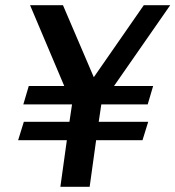

<svg xmlns="http://www.w3.org/2000/svg" viewBox="-20 -721 677 741"><path d="M72 -251H248L258 -318H70L91 -389H228L96 -701H223L342 -423L535 -701H637L420 -389H571L550 -318H371L361 -251H552L530 -180H351L326 0H213L238 -180H50Z"/></svg>

Font: Rosario SemiBold
Style: Italic
Weight: 600
Italic angle: -8.05°
Designer: Hector Gatti
Foundry: Omnibus Type
Version: Version 1.101; ttfautohint (v1.8.1.43-b0c9)